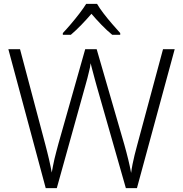

<svg xmlns="http://www.w3.org/2000/svg" viewBox="-20 -967 940 987"><path d="M215 0 23 -714H83L213 -224Q218 -204 223 -185Q228 -166 232 -148Q236 -130 239.5 -113.5Q243 -97 246 -80Q249 -97 252.5 -114.5Q256 -132 260 -150Q264 -168 269.5 -187.5Q275 -207 280 -227L418 -714H477L619 -224Q625 -203 630 -183.5Q635 -164 639.5 -146Q644 -128 647.5 -111Q651 -94 654 -78Q657 -101 661.5 -123.5Q666 -146 672 -170.5Q678 -195 686 -224L818 -714H878L684 0H627L477 -525Q472 -543 467.5 -559.5Q463 -576 459 -591.5Q455 -607 451.5 -619.5Q448 -632 446 -642Q445 -632 442.5 -620Q440 -608 436.5 -594.5Q433 -581 429.5 -566Q426 -551 421 -535L272 0ZM479 -947Q491 -926 512 -898.5Q533 -871 556.5 -844Q580 -817 598 -797V-788H557Q530 -810 502 -839Q474 -868 450 -896Q426 -868 398.5 -839.5Q371 -811 344 -788H303V-797Q322 -817 345 -844Q368 -871 389 -898.5Q410 -926 423 -947Z"/></svg>

Font: Noto Sans Symbols Light
Style: Regular
Weight: 300
Version: Version 2.002